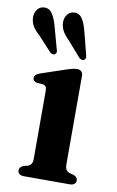

<svg xmlns="http://www.w3.org/2000/svg" viewBox="-94 -760 491 806"><g transform="rotate(10 152.0 -357.0)"><path d="M234 -458V-80Q234 -65 238.8 -57.8Q243.5 -50.5 252 -47L270.5 -42Q279 -39 283.8 -33.8Q288.5 -28.5 288.5 -20.5Q288.5 -11 281.5 -5.5Q274.5 0 262 0H66.5Q54.5 0 47.5 -5.5Q40.5 -11 40.5 -20.5Q40.5 -28 45 -33.2Q49.5 -38.5 58 -42L77.5 -47Q86 -51 90.5 -57.8Q95 -64.5 95 -80V-368.5Q95 -381.5 91 -386.8Q87 -392 79 -394L52.5 -395.5Q44 -398 39.8 -402.2Q35.5 -406.5 35.5 -413.5Q35.5 -421.5 41 -426.8Q46.5 -432 58.5 -436.5L164 -472Q180.5 -477.5 190.2 -479.8Q200 -482 210 -482Q221 -482 227.5 -475.5Q234 -469 234 -458ZM83.7 -645.5 109.2 -552.5Q112 -545.5 112.4 -539.2Q112.8 -533 108 -528.5Q104.3 -524.5 98 -525.2Q91.8 -526 86.5 -530.5L27.8 -594Q9.5 -610 -0.4 -626Q-10.3 -642 -11.1 -663Q-11.9 -681.5 -1.2 -696.8Q9.5 -712 28.6 -712.5Q50 -713.5 62.4 -695.2Q74.8 -677 83.7 -645.5ZM211.2 -643.5 235.1 -550.5Q237.2 -543 237.4 -536.8Q237.6 -530.5 232.7 -526.5Q228.2 -522.5 222.2 -523.5Q216.1 -524.5 210.8 -529L152.9 -595Q135.5 -612 126.4 -628.2Q117.3 -644.5 116.5 -665.5Q116.5 -684.5 127.6 -699Q138.7 -713.5 157.8 -713.5Q179.2 -713.5 191.2 -694.5Q203.1 -675.5 211.2 -643.5Z"/></g></svg>

Font: Fraunces SemiBold
Style: Regular
Weight: 600
Version: Version 1.000;[b76b70a41]